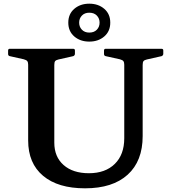

<svg xmlns="http://www.w3.org/2000/svg" viewBox="-20 -1011 928 1043"><path d="M755 -272Q755 -136 673.5 -62Q592 12 442 12Q295 12 214 -56Q133 -124 133 -248V-746H275V-236Q275 -159 325.5 -114.5Q376 -70 463 -70Q552 -70 603.5 -120.5Q655 -171 655 -260V-746H755ZM24 -736Q24 -746 33 -746H377Q387 -746 387 -737V-719Q387 -710 378 -706L298 -688Q285 -685 280 -679.5Q275 -674 275 -658V-537H133V-659Q133 -672 128.5 -678.5Q124 -685 109 -689L33 -706Q24 -708 24 -718ZM545 -736Q545 -746 554 -746H857Q867 -746 867 -737V-719Q867 -710 858 -706L778 -688Q765 -685 760 -679.5Q755 -674 755 -658V-537H655V-659Q655 -672 650.5 -678.5Q646 -685 631 -689L554 -706Q545 -708 545 -718ZM465 -785Q416 -785 383.5 -813Q351 -841 351 -888Q351 -935 383.5 -963Q416 -991 465 -991Q514 -991 546.5 -963Q579 -935 579 -888Q579 -841 546.5 -813Q514 -785 465 -785ZM465 -834Q491 -834 506 -849.5Q521 -865 521 -888Q521 -911 506 -926.5Q491 -942 465 -942Q440 -942 425 -926.5Q410 -911 410 -888Q410 -865 425 -849.5Q440 -834 465 -834Z"/></svg>

Font: Hahmlet SemiBold
Style: Regular
Weight: 600
Version: Version 1.002